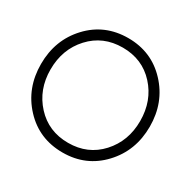

<svg xmlns="http://www.w3.org/2000/svg" viewBox="-166 -935 1129 1119"><g transform="rotate(30 398.0 -375.0)"><path d="M389.2 9.8Q231 9.8 127 -101.6Q22.9 -212.9 22.9 -375Q22.9 -537.1 127 -648.4Q231 -759.8 389.2 -759.8Q546.4 -759.8 650.6 -648.4Q754.9 -537.1 754.9 -375Q754.9 -212.9 650.6 -101.6Q546.4 9.8 389.2 9.8ZM689.9 -375Q689.9 -511.2 605.5 -603.5Q521 -695.8 388.9 -695.8Q256.8 -695.8 171.9 -603.5Q86.9 -511.2 86.9 -375Q86.9 -240.2 171.9 -147.7Q256.8 -55.2 388.9 -55.2Q521 -55.2 605.5 -147.7Q689.9 -240.2 689.9 -375Z"/></g></svg>

Font: Oakes Grotesk
Style: Light
Weight: 300
Designer: Samuel Oakes
Foundry: Samuel Oakes
Version: Version 1.0 | wf-rip DC20170320